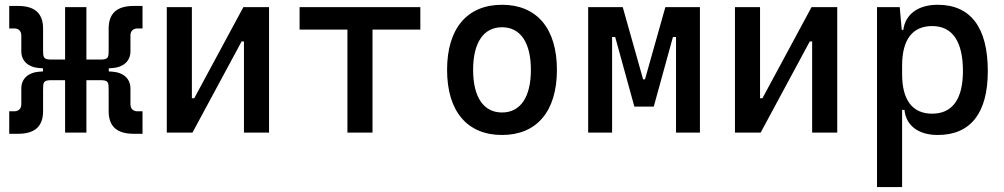

<svg xmlns="http://www.w3.org/2000/svg" viewBox="-20 -547 4142 792"><path d="M18.1 4.9H53.7C121.1 4.9 157.7 -22.9 157.7 -88.9V-171.9C157.7 -172.4 157.7 -172.9 157.7 -173.3C157.7 -207.5 157.7 -216.3 192.4 -216.3H248.5V0H336.4V-216.3H393.6C428.2 -216.3 428.2 -207.5 428.2 -173.3C428.2 -172.9 428.2 -172.4 428.2 -171.9V-88.9C428.2 -22.9 464.8 4.9 532.2 4.9H567.9V-87.9H546.9C532.2 -87.9 518.1 -96.2 518.1 -116.7V-182.1C518.1 -224.1 486.8 -247.6 447.3 -251L428.7 -252.4V-265.1L447.3 -266.6C486.8 -270 518.1 -293.5 518.1 -335.4V-400.9C518.1 -421.4 532.2 -429.7 546.9 -429.7H567.9V-522.5H532.2C464.8 -522.5 428.2 -494.6 428.2 -428.7V-345.7C428.2 -345.2 428.2 -344.7 428.2 -344.2C428.2 -310.1 428.2 -301.3 393.6 -301.3H336.4V-517.6H248.5V-301.3H192.4C157.7 -301.3 157.7 -310.1 157.7 -344.2C157.7 -344.7 157.7 -345.2 157.7 -345.7V-428.7C157.7 -494.6 121.1 -522.5 53.7 -522.5H18.1V-429.7H39.1C53.7 -429.7 67.9 -421.4 67.9 -400.9V-335.4C67.9 -293.5 99.1 -270 138.7 -266.6L157.2 -265.1V-252.4L138.7 -251C99.1 -247.6 67.9 -224.1 67.9 -182.1V-116.7C67.9 -96.2 53.7 -87.9 39.1 -87.9H18.1Z M668 0H773.9L976.6 -376H986.3V0H1089.8V-517.6H983.9L781.2 -141.6H771.5V-517.6H668Z M1413.1 0H1516.6V-424.8H1713.9V-517.6H1215.8V-424.8H1413.1Z M2050.8 9.8C2194.3 9.8 2277.3 -87.9 2277.3 -258.8C2277.3 -429.7 2194.3 -527.3 2050.8 -527.3C1907.2 -527.3 1824.2 -429.7 1824.2 -258.8C1824.2 -87.9 1907.2 9.8 2050.8 9.8ZM2050.8 -83C1974.6 -83 1931.6 -146.5 1931.6 -258.8C1931.6 -371.1 1974.6 -434.6 2050.8 -434.6C2127 -434.6 2169.9 -371.1 2169.9 -258.8C2169.9 -146.5 2127 -83 2050.8 -83Z M2406.2 0H2504.9V-394.5H2517.6L2596.7 -107.4H2676.8L2755.9 -394.5H2768.6V0H2867.2V-517.6H2724.6L2640.6 -219.7H2632.8L2548.8 -517.6H2406.2Z M3011.7 0H3117.7L3320.3 -376H3330.1V0H3433.6V-517.6H3327.6L3125 -141.6H3115.2V-517.6H3011.7Z M3597.7 224.6H3701.2V-93.8H3710.9C3717.3 -28.8 3768.6 9.8 3848.1 9.8C3983.9 9.8 4054.7 -80.6 4054.7 -253.9C4054.7 -433.6 3983.9 -527.3 3848.1 -527.3C3767.6 -527.3 3714.8 -488.8 3706.1 -423.8H3699.7L3691.4 -517.6H3597.7ZM3701.2 -241.2V-276.4C3701.2 -383.3 3743.7 -439.5 3825.2 -439.5C3908.7 -439.5 3952.1 -376 3952.1 -253.9C3952.1 -138.2 3908.7 -78.1 3825.2 -78.1C3743.7 -78.1 3701.2 -134.3 3701.2 -241.2Z"/></svg>

Font: Cascadia Code PL
Style: Regular
Weight: 400
Monospace: yes
Designer: Aaron Bell
Foundry: Saja Typeworks
Version: Version 2404.023